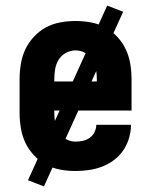

<svg xmlns="http://www.w3.org/2000/svg" viewBox="-20 -603 540 686"><path d="M250 8Q222 8 195 3Q168 -2 144 -15Q120 -28 101 -48.5Q82 -69 70.5 -93.5Q59 -118 54.5 -145.5Q50 -173 50 -200V-320Q50 -347 54.5 -374.5Q59 -402 70.5 -426.5Q82 -451 101 -471.5Q120 -492 144 -505Q168 -518 195.5 -523Q223 -528 250 -528Q277 -528 304.5 -523Q332 -518 356 -505Q380 -492 399 -471.5Q418 -451 429.5 -426.5Q441 -402 445.5 -374.5Q450 -347 450 -320V-208H174V-200Q174 -182 177 -164Q180 -146 189.5 -130.5Q199 -115 215.5 -106Q232 -97 250 -97Q263 -97 276.5 -100Q290 -103 301 -111Q312 -119 318 -131.5Q324 -144 324 -157H448Q448 -133 441 -109.5Q434 -86 420.5 -66Q407 -46 387 -31Q367 -16 344.5 -7.5Q322 1 298 4.5Q274 8 250 8ZM174 -312H326V-320Q326 -338 323 -356Q320 -374 310.5 -389.5Q301 -405 284.5 -414Q268 -423 250 -423Q232 -423 215.5 -414Q199 -405 189.5 -389.5Q180 -374 177 -356Q174 -338 174 -320ZM137 63 80 41 363 -583 420 -561Z"/></svg>

Font: Iosevka Extrabold
Style: Regular
Weight: 800
Monospace: yes
Designer: Belleve Invis
Foundry: Belleve Invis
Version: Version 32.5.0; ttfautohint (v1.8.4)